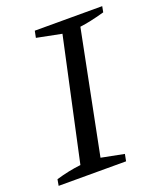

<svg xmlns="http://www.w3.org/2000/svg" viewBox="-134 -728 678 808"><g transform="rotate(-20 204.5 -324.0)"><path d="M-11 0 -6 -28Q51 -45 105 -51L223 -596L112 -618L118 -648H420L415 -622Q379 -612 353 -606.5Q327 -601 304 -598L195 -51L297 -31L291 0Z"/></g></svg>

Font: Piazzolla SC
Style: Italic
Weight: 400
Italic angle: -11.3°
Designer: Juan Pablo del Peral
Foundry: Huerta Tipografica
Version: Version 1.330